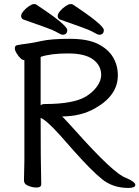

<svg xmlns="http://www.w3.org/2000/svg" viewBox="-20 -906 686 945"><path d="M288 -735Q281 -735 260.5 -747Q240 -759 192.5 -775.5Q145 -792 95 -810Q84 -815 84 -828Q84 -838 96 -852Q108 -866 123 -876Q138 -886 147 -886Q154 -886 158 -884Q311 -783 311 -758Q311 -735 288 -735ZM468 -735Q461 -735 440.5 -747Q420 -759 372.5 -775.5Q325 -792 275 -810Q264 -815 264 -828Q264 -838 276 -852Q288 -866 303 -876Q318 -886 327 -886Q334 -886 338 -884Q491 -783 491 -758Q491 -735 468 -735ZM180 -387Q185 -394 201 -394Q341 -394 403 -431Q437 -452 457.5 -480.5Q478 -509 478 -537Q478 -584 438 -613.5Q398 -643 315 -643Q230 -643 180 -626ZM612 19Q536 19 483 -23.5Q430 -66 343 -164L275 -241Q208 -315 180 -326Q180 -115 183 1Q183 17 159 17Q140 17 119 8.5Q98 0 98 -17L100 -116V-610Q82 -610 61 -645Q53 -658 53 -669Q53 -682 66 -684Q86 -688 112 -691Q138 -694 185.5 -704.5Q233 -715 323 -715Q412 -715 462.5 -689.5Q513 -664 536.5 -624Q560 -584 560 -535Q560 -436 448 -373Q378 -333 286 -333Q307 -312 350 -264Q540 -51 599 -31Q646 -11 646 4Q646 19 612 19Z"/></svg>

Font: LXGW WenKai Medium
Style: Regular
Weight: 500
Designer: LXGW / Fontworks Inc.
Foundry: LXGW / Fontworks Inc.
Version: Version 1.501; October 10, 2024